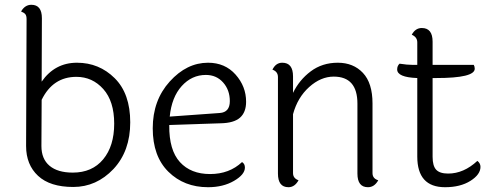

<svg xmlns="http://www.w3.org/2000/svg" viewBox="-20 -774 2056 802"><path d="M284 -53Q365 -53 411 -108.5Q457 -164 457 -257.5Q457 -351 411.5 -402Q366 -453 299 -453Q201 -453 154 -357L153 -164Q153 -110 187 -81.5Q221 -53 284 -53ZM154 -433Q209 -512 301.5 -512Q394 -512 459 -447.5Q524 -383 524 -263Q524 -143 454 -68Q383 7 286 7Q189 7 139 -39.5Q89 -86 89 -164L91 -694Q91 -708 86 -714.5Q81 -721 68 -726Q84 -754 111 -754Q155 -754 155 -698Z M898 -302Q940 -305 940 -351.5Q940 -398 912 -429.5Q884 -461 840 -461Q781 -461 739 -414.5Q697 -368 689 -287ZM991 -97Q1003 -90 1003 -74Q1003 -45 957.5 -18.5Q912 8 849 8Q749 8 683.5 -56.5Q618 -121 618 -238Q618 -355 689 -433.5Q760 -512 849 -512Q920 -512 964 -462.5Q1008 -413 1008 -349Q1008 -305 982.5 -282.5Q957 -260 901 -259L687 -252V-250Q686 -147 731.5 -97Q777 -47 857.5 -47Q938 -47 991 -97Z M1536 -342V-51Q1536 -28 1560 -21Q1544 8 1517 8Q1473 8 1473 -49V-341Q1473 -454 1374 -454Q1320 -454 1271.5 -410.5Q1223 -367 1204 -297V-51Q1204 -29 1227 -21Q1211 8 1185 8Q1141 8 1141 -49V-452Q1141 -475 1118 -483Q1132 -512 1159 -512Q1204 -512 1204 -455V-386Q1230 -440 1278 -476Q1326 -512 1391 -512Q1456 -512 1496 -469.5Q1536 -427 1536 -342Z M1787 -448V-119Q1787 -81 1802 -65Q1817 -49 1852 -49Q1917 -49 1974 -102Q1987 -92 1987 -77Q1987 -45 1945 -18.5Q1903 8 1839 8Q1723 8 1723 -120V-448Q1639 -451 1639 -484Q1639 -499 1649 -508Q1681 -503 1704 -503H1723V-597Q1723 -619 1700 -629Q1715 -657 1742 -657Q1787 -657 1787 -600V-503H1959Q1963 -496 1963 -487Q1963 -448 1802 -448Z"/></svg>

Font: Laila Light
Style: Regular
Weight: 300
Designer: Hitesh Malaviya
Foundry: Indian Type Foundry
Version: Version 1.302;PS 1.0;hotconv 1.0.78;makeotf.lib2.5.61930; tt